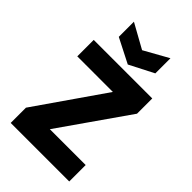

<svg xmlns="http://www.w3.org/2000/svg" viewBox="-277 -1049 1148 1148"><g transform="rotate(45 297.5 -474.5)"><path d="M545 -573 242 -139H545V0H50V-129L351 -563H50V-702H545ZM452 -949V-821L298 -742L143 -821V-949L298 -863Z"/></g></svg>

Font: Parkinsans
Style: Bold
Weight: 700
Designer: Red Stone, Indian Type Foundry
Foundry: Indian Type Foundry
Version: Version 1.000